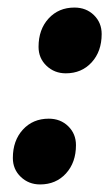

<svg xmlns="http://www.w3.org/2000/svg" viewBox="-20 -474 297 508"><path d="M154 -280Q124 -280 103 -300Q82 -320 82 -350Q82 -396 108.5 -425Q135 -454 177 -454Q208 -454 228.5 -434Q249 -414 249 -384Q249 -338 222.5 -309Q196 -280 154 -280ZM86 14Q56 14 35 -6Q14 -26 14 -56Q14 -102 40.5 -131Q67 -160 109 -160Q140 -160 160.5 -140Q181 -120 181 -90Q181 -44 154.5 -15Q128 14 86 14Z"/></svg>

Font: Platypi Light SemiBold
Style: Italic
Weight: 600
Italic angle: -13°
Version: Version 1.200